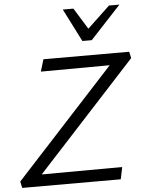

<svg xmlns="http://www.w3.org/2000/svg" viewBox="-62 -1015 807 1064"><g transform="rotate(-5 341.0 -482.5)"><path d="M18 0 10 -36 560 -635 177 -633 197 -700H674L682 -664L132 -65L580 -67L566 0ZM421 -782 328 -965H387L460 -847L585 -965H643L473 -782Z"/></g></svg>

Font: Isabella Sans
Style: Italic
Weight: 400
Italic angle: -12°
Designer: Christian Thalmann (Catharsis Fonts), Cristiano Sobral
Foundry: The Isabella Sans Project Authors
Version: Version 2.026; ttfautohint (v1.8.4.7-5d5b-dirty)